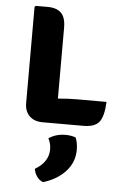

<svg xmlns="http://www.w3.org/2000/svg" viewBox="-58 -596 595 928"><g transform="rotate(5 240.0 -132.0)"><path d="M458.5 -122.5Q455.5 -52.5 434 -25Q412.5 2.5 357.5 2.5H159Q118.5 2.5 95.2 -20.5Q72 -43.5 72 -83V-549.5L77.5 -555H135.5Q179 -555 201 -533.2Q223 -511.5 223 -461V-118Q273.5 -122.5 314.5 -122.5ZM324.5 61.5Q335.5 86 335.5 121.5Q335.5 180.5 295.5 225Q255.5 269.5 187 290.5Q169 284.5 157 267.8Q145 251 141.5 230Q207 191.5 207 130Q207 102 194 77.5Q227.5 53.5 276.5 53.5Q301.5 53.5 324.5 61.5Z"/></g></svg>

Font: Signika Negative SC
Style: Bold
Weight: 700
Designer: Anna Giedryś
Foundry: Anna Giedryś
Version: Version 2.000; ttfautohint (v1.8.3) -l 8 -r 50 -G 200 -x 9 -